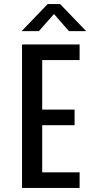

<svg xmlns="http://www.w3.org/2000/svg" viewBox="-20 -917 490 937"><path d="M87.5 0V-700H368.5V-624H186V-382H344V-306H186V-76H368.5V0ZM85.5 -765 212.5 -897H273.5L400.5 -765H316.5L243.5 -848.5L169.5 -765Z"/></svg>

Font: Trispace Condensed
Style: Regular
Weight: 400
Width: 3
Designer: Tyler Finck
Foundry: Etcetera Type Company
Version: Version 1.210; ttfautohint (v1.8.3)